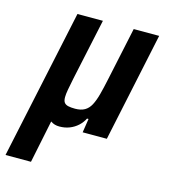

<svg xmlns="http://www.w3.org/2000/svg" viewBox="-145 -594 762 867"><g transform="rotate(15 236.5 -160.5)"><path d="M-39 189 110 -510H229L168 -225Q161 -191 157 -169Q153 -147 153 -133Q153 -116 159 -108Q165 -100 177.5 -97Q190 -94 210 -94Q237 -94 254.5 -104Q272 -114 283 -134.5Q294 -155 302.5 -186.5Q311 -218 320 -261L373 -510H492L384 0H271L281 -65H274Q264 -45 247.5 -30Q231 -15 209.5 -6.5Q188 2 162 2Q139 2 122.5 -9.5Q106 -21 102 -39L129 -49L80 189Z"/></g></svg>

Font: Saira SemiCondensed
Style: Bold Italic
Weight: 700
Width: 4
Italic angle: -12°
Designer: Hector Gatti with collaboration of the Omnibus-Type team
Foundry: Omnibus-Type
Version: Version 1.101